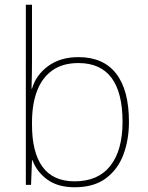

<svg xmlns="http://www.w3.org/2000/svg" viewBox="-20 -780 623 810"><path d="M115 -525Q115 -501 114.5 -466Q114 -431 113 -406H115Q132 -464 183.5 -501.5Q235 -539 311 -539Q416 -539 470 -469.5Q524 -400 524 -266Q524 -190 500.5 -127.5Q477 -65 426.5 -27.5Q376 10 295 10Q224 10 179.5 -22.5Q135 -55 117 -104H115L111 0H89V-760H115ZM311 -514Q245 -514 201.5 -483.5Q158 -453 136.5 -397Q115 -341 115 -263V-253Q115 -137 159.5 -76Q204 -15 295 -15Q394 -15 445.5 -80.5Q497 -146 497 -266Q497 -389 450.5 -451.5Q404 -514 311 -514Z"/></svg>

Font: Noto Sans Armenian Thin
Style: Regular
Weight: 250
Version: Version 2.007